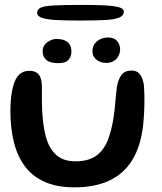

<svg xmlns="http://www.w3.org/2000/svg" viewBox="-20 -752 678 804"><path d="M291.5 32.5Q219.5 32.5 168.5 10.2Q117.5 -12 85.5 -54Q53.5 -96 38.5 -155.2Q23.5 -214.5 23.5 -288.5Q23.5 -306.5 24.8 -324.8Q26 -343 28.5 -360Q31 -377 35 -390.5Q44 -425 61 -440.2Q78 -455.5 102 -455.5Q124.5 -455.5 136 -446Q147.5 -436.5 151.2 -422.2Q155 -408 155.5 -394Q155.5 -384 155.5 -371Q155.5 -358 155.5 -344Q155.5 -330 155.8 -316.8Q156 -303.5 156.5 -292.5Q159 -228.5 172 -179.8Q185 -131 214.8 -103.8Q244.5 -76.5 296 -76.5Q348.5 -76.5 380.5 -98.2Q412.5 -120 429.8 -161.2Q447 -202.5 455.5 -260.5Q458 -275.5 459.8 -291.2Q461.5 -307 462.8 -323Q464 -339 465.8 -355.2Q467.5 -371.5 469.5 -388Q475 -420.5 489 -438.5Q503 -456.5 530.5 -456.5Q554.5 -456.5 566.2 -440.8Q578 -425 582.5 -396.5Q584 -378 584.5 -359.8Q585 -341.5 584.8 -323Q584.5 -304.5 583.8 -286.5Q583 -268.5 581.5 -250.5Q575 -158.5 541.5 -95.2Q508 -32 445.8 0.2Q383.5 32.5 291.5 32.5ZM225 -487.5Q189 -487.5 173.8 -501.2Q158.5 -515 158.5 -536Q158.5 -561 177.8 -575Q197 -589 217 -589Q233 -589 247.2 -584.2Q261.5 -579.5 270.2 -568Q279 -556.5 279 -535.5Q279 -515.5 266.8 -501.5Q254.5 -487.5 225 -487.5ZM425.5 -488.5Q400 -488.5 383.5 -502.5Q367 -516.5 367 -537.5Q367 -563 386 -579Q405 -595 432.5 -595Q458 -595 470.5 -580Q483 -565 483 -546Q483 -522 467.2 -505.2Q451.5 -488.5 425.5 -488.5ZM315 -666Q262 -666 221.5 -667.8Q181 -669.5 158.2 -676.5Q135.5 -683.5 135.5 -698.5Q135.5 -712.5 150.2 -719.8Q165 -727 206.2 -729.2Q247.5 -731.5 326.5 -731.5Q379.5 -731.5 418 -729.5Q456.5 -727.5 477.5 -721.8Q498.5 -716 498.5 -704Q498.5 -686 478.2 -678Q458 -670 417.5 -668Q377 -666 315 -666Z"/></svg>

Font: Gluten
Style: Regular
Weight: 400
Designer: Tyler Finck
Foundry: Etcetera Type Company
Version: Version 1.300